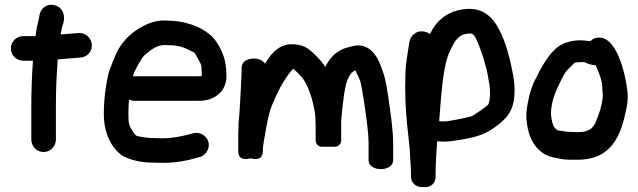

<svg xmlns="http://www.w3.org/2000/svg" viewBox="-20 -626 2649 797"><path d="M76.5 -374H116.8C112.4 -313.9 110 -250 110 -185.5V-46.5C110 -19.5 131.4 5 161 5C190.6 5 212 -19.5 212 -46.5V-185.5C212 -218.5 212.7 -251.8 213.9 -284.3C216.5 -316.4 217 -349.2 219.5 -379.1C245.6 -381.8 273.7 -384.1 301.3 -386.1L311.7 -386.9C328.7 -388.1 340.7 -393.9 349.7 -404.8C377.1 -438.1 352.7 -489 309.5 -489C308.1 -489 308.1 -489 307.3 -488.9L292.7 -487.9C271.7 -486.3 253.1 -484.9 231.7 -482.9C232.2 -486.4 233.1 -491.1 233.8 -494.6L237.9 -515.5C239.2 -519.4 258.2 -559.4 232.6 -589.1C219.2 -604.5 190.2 -613 168.3 -599.7C146.5 -586.5 143.9 -564.3 142.6 -555.4C136.7 -531.5 131.3 -505.5 127.2 -476H76.5C49.5 -476 25 -454.6 25 -425C25 -395.4 49.5 -374 76.5 -374Z M818 -311.8C814.9 -310.2 817.5 -309.5 799.5 -309.5H538.5C536.6 -309.5 534.1 -309.3 531.9 -309.1C533.9 -317.1 536.1 -323.9 537.6 -327.2C544.7 -342.5 568 -384.4 577.1 -394.5C605.2 -418.2 629.8 -439 662.7 -439C713.3 -439 733.5 -433.8 764.3 -418.7C791.9 -404.5 785.7 -411.6 798.3 -388.3C815 -357.4 817 -360.4 817 -331.3C816.9 -325.3 818 -315 818 -311.8ZM615.3 -53C604.5 -53 594.3 -53.8 584.5 -55.3C542.2 -62 545.5 -59 531.9 -79.8C515.4 -104.3 513 -111.7 513 -151.9C513 -172.5 513.9 -193.4 515.6 -213C522.5 -209.6 530.4 -207.5 538.5 -207.5H799.5C827.7 -207.5 854.2 -210.5 880.4 -229.6C907.8 -248.6 920 -279.3 920 -309.8C920 -316.4 919.8 -321 919 -331.3C918.7 -352.2 913.9 -375.7 908.1 -393C899.5 -418.6 879.4 -459 851.9 -481.9C808 -518.6 746.2 -541 661.5 -541C624.5 -541 595.6 -528.9 573.7 -517.3C526.3 -492.3 494.6 -461.8 467.7 -415.3C462.4 -405.6 432.8 -333.2 429.8 -319.5C418.5 -267.6 411 -213.4 411 -150.9C411 -75 441.5 -10.8 489.5 21.2C490.2 21.7 491.7 22.6 492.8 23.1C524.3 37.8 560.1 48.6 613.2 49C625.9 49.6 642.2 50 655.9 50C707.8 50 755.1 41.6 795 29.5L809.9 25.5C824.3 21.7 835.9 10 841.4 -1.8C861.6 -45.3 819.9 -82.7 782.5 -72.9L766.2 -68.6C736.4 -60.8 695.9 -52 655.9 -52C642.3 -52 627.2 -53 615.3 -53Z M1290.3 -102V-42C1290.3 -31.3 1300.1 -17 1315.3 -17H1371.2C1381.9 -17 1396.2 -26.9 1396.2 -42V-125.3C1401.9 -182.1 1407.8 -252.2 1420.5 -289.7C1429.6 -313.5 1439.6 -326.8 1454.8 -334.3C1461.4 -321.6 1470.1 -302.1 1475.3 -289.6C1479.6 -276.2 1487.6 -226.7 1491.4 -201.5C1498.9 -150.8 1510 -78.8 1510 -30V37C1510 70.3 1544.8 76 1561 76C1577.2 76 1612 70.3 1612 37V-30C1612 -88.3 1600.1 -165.5 1592.6 -217C1588.2 -246 1581.7 -295.1 1570.5 -325C1563.4 -342 1537 -458.2 1442.8 -434.2C1431.2 -431.4 1419.3 -428.3 1409.8 -425.1C1370.1 -410.4 1345.8 -380.1 1330.4 -348.2C1314.8 -373.7 1280.3 -408.6 1257.9 -424.4C1244.7 -433.2 1231.8 -437.8 1214.1 -440.6C1148.2 -452.5 1113.2 -408.9 1097.9 -388.5C1091.3 -379 1087.1 -372.7 1080 -361.5C1068.8 -378 1051.2 -383 1034 -383C1017.8 -383 983 -377.3 983 -344V-332C983 -324.8 982.7 -315.9 982.1 -305.5C978.1 -242.3 976.6 -172.2 970.2 -113.8C970.1 -113.2 970 -112 970 -111.1V-95.9C969.5 -89.6 969 -81.1 969 -74V2C969 48.7 1020 31 1020 31C1020 31 1071 48.7 1071 2C1071 -12.7 1072.4 -23.7 1075.4 -40.7C1082.7 -81.1 1088.3 -121.3 1099.6 -161.9C1109.2 -195.6 1141.3 -262.8 1156.2 -285.8C1168.5 -304.3 1185.8 -330.7 1196.8 -340.6C1199.2 -338.7 1205.5 -333.6 1213.7 -325.8C1237 -303.7 1247.1 -288.2 1260.4 -256.9L1271.7 -225.4C1278.7 -202.5 1289.2 -159.7 1289.2 -132C1289.2 -124.7 1290.3 -117.2 1290.3 -102Z M1848.3 -415.5C1870.2 -460.1 1883.6 -483.8 1926.6 -487.1C1944.3 -488.6 1950.5 -479.7 1964.9 -446C1981 -406.7 1998.2 -352.1 2006.1 -307C2010.7 -280.8 2014 -266.5 2014 -242C2014 -218.6 2012.4 -206.7 2007.4 -193.2C1998.2 -182.9 1946.4 -146.5 1936.4 -143C1921.1 -138.4 1842.8 -122 1826.5 -122C1820.9 -122 1812.8 -122.1 1803 -122.6C1811.7 -228.9 1817.6 -353.3 1848.3 -415.5ZM1686 91.5V107.5C1686 122.7 1694.3 136.2 1705 142.9C1719.7 152.2 1732.9 150.7 1738.7 150.4C1741.7 150.7 1752.9 152.2 1765.5 146.2C1777.5 140.6 1788 126.5 1788 109.5C1788 59.9 1790.7 11.9 1794.7 -39.3C1804.1 -38.7 1817.9 -38.1 1826.2 -38.1C1842.9 -38.1 1864.1 -41.1 1895.2 -46.4C1964.7 -58.7 1997.4 -69.2 2044.4 -105.4C2095.2 -143.7 2116 -179.8 2116 -252.5C2116 -284.4 2111.4 -307.5 2106.3 -333.2C2093.6 -397.2 2072.8 -476.8 2035.4 -530.7C2015.6 -559.5 1981 -592.7 1918.2 -588.9C1834.2 -583.4 1789.3 -536 1764.7 -484.5C1752.4 -494.8 1726.4 -500.7 1707.7 -490.9C1682.9 -477.7 1679.3 -453.4 1678.4 -445.9C1673.9 -410.1 1665 -374.4 1663 -323.4C1663 -306.1 1662.7 -288.3 1662 -263.7C1662 -192.4 1667.4 -124.7 1675.2 -60.3C1677.7 -30.9 1682 -4.3 1682 19.2C1683.4 43.9 1686 72 1686 91.5Z M2422.8 -455.9 2407.1 -457.7C2365.9 -461.9 2325.2 -451.9 2297.8 -432.8C2275.1 -416.8 2257.5 -392.4 2243.8 -372C2228 -349.8 2214 -317.8 2204.2 -300.6C2189.6 -275.6 2177.6 -235.7 2172.6 -207C2169.5 -189.7 2163.2 -163.7 2165.1 -135C2169.1 -74.9 2188.8 -15 2243.3 15.3C2264.8 27.2 2287.5 28.9 2299.4 31.9C2325.4 38.4 2355.6 37 2380 37C2416.9 37 2450.8 28 2471.8 16.8C2548.8 -24.2 2568.2 -115.7 2582.3 -186.1C2589.9 -224.4 2583 -264.1 2577.2 -293.1C2575.3 -301.9 2541.7 -490 2453.9 -468.3C2444.6 -466 2438.6 -463 2430 -455C2429.5 -455.1 2429.1 -455.3 2422.8 -455.9ZM2345.4 -78.5C2335.1 -78.5 2328.4 -79.9 2321.6 -80.9L2296.2 -84.9C2292 -85.8 2291.8 -85.5 2279.7 -99.4C2274.1 -109.3 2269.1 -127.5 2267 -152.4C2267.6 -211.3 2289.2 -251.2 2312.2 -299.6C2323.2 -321.4 2329.7 -331.2 2348.3 -348.8C2368.9 -368.4 2359.4 -365.7 2383.6 -367.6C2399.5 -368.9 2389.5 -369.1 2408.3 -367.1C2423.2 -359.6 2436.8 -356.2 2453 -354.9C2460.1 -338.9 2468.9 -316.3 2472.8 -304.2C2476 -293.9 2480 -276.4 2480 -267C2479.7 -255.2 2482 -238.4 2482 -238C2481.9 -231 2482.5 -223.5 2481.4 -216.3C2476.7 -181.2 2466.3 -152.2 2452.9 -119.5C2442.3 -94.7 2425.2 -77.5 2378.8 -77.5C2367 -77.5 2357.2 -78.5 2345.4 -78.5Z"/></svg>

Font: Take Off
Style: YouHoser
Weight: 400
Foundry: Cannot Into Space Fonts
Version: Version 0.89